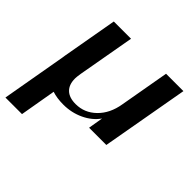

<svg xmlns="http://www.w3.org/2000/svg" viewBox="-196 -653 1016 1016"><g transform="rotate(45 312.5 -145.0)"><path d="M621 -490 534 0H405L419 -83Q389 -40 336 -15Q283 10 222 10Q174 10 138 -2L103 200H-21L43 -165Q43 -169 45 -179L100 -490H229L172 -169Q168 -143 168 -132Q168 -86 193 -62Q218 -38 266 -38Q332 -38 380.5 -85.5Q429 -133 442 -212L491 -490Z"/></g></svg>

Font: Fahkwang SemiBold
Style: Italic
Weight: 600
Italic angle: -10°
Version: Version 1.000; ttfautohint (v1.6)